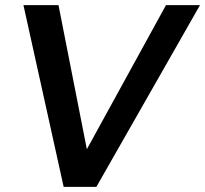

<svg xmlns="http://www.w3.org/2000/svg" viewBox="-20 -723 796 745"><path d="M71 -703 227 2H354L756 -703H624L317 -144L207 -703Z"/></svg>

Font: Geom Medium
Style: Italic
Weight: 500
Italic angle: -10°
Version: Version 1.102